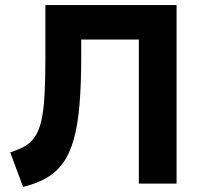

<svg xmlns="http://www.w3.org/2000/svg" viewBox="-20 -720 798 753"><path d="M70.5 13 20 -122.5Q54 -133 77.8 -146.8Q101.5 -160.5 117.2 -184Q133 -207.5 142 -246Q151 -284.5 154.5 -344Q158 -403.5 158 -490V-700H672.5V0H524.5V-565H298.5V-496.5Q298.5 -388.5 291.8 -309.2Q285 -230 269.5 -174.2Q254 -118.5 227.8 -81.8Q201.5 -45 162.8 -22.5Q124 0 70.5 13Z"/></svg>

Font: Geologica SemiBold
Style: Regular
Weight: 600
Designer: Sindre Bremnes, Frode Helland
Foundry: Monokrom Skriftforlag AS
Version: Version 1.010;gftools[0.9.28]